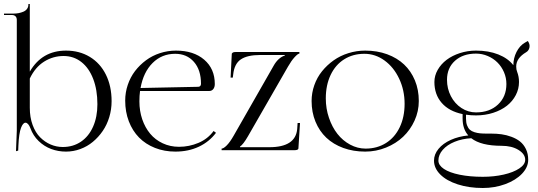

<svg xmlns="http://www.w3.org/2000/svg" viewBox="-22 -751 2688 960"><path d="M127 -212Q127 -164.5 141 -126.4Q155 -88.2 178.5 -64.6Q202 -41 231.1 -28.5Q260.2 -16 292 -16Q343.5 -16 382.8 -42.6Q422 -69.2 443.5 -117.9Q465 -166.5 465 -230Q465 -301.5 444.1 -356.1Q423.2 -410.8 384.9 -440.9Q346.5 -471 296 -471Q243.5 -471 198.9 -443.1Q154.2 -415.2 127 -358.5ZM62 -651Q62 -663 55.5 -669.5Q49 -676 37 -676H-2V-683H45Q58.8 -683 71.2 -685.4Q83.8 -687.8 95.1 -692.6Q106.5 -697.5 113.2 -706.6Q120 -715.8 120 -728V-731H127V-393Q188 -498 308 -498Q375.2 -498 427.1 -466.6Q479 -435.2 507.5 -377.8Q536 -320.2 536 -245Q536 -204 524.4 -165.5Q512.8 -127 491.6 -96.1Q470.5 -65.2 442.4 -41.9Q414.2 -18.5 379.6 -5.8Q345 7 308 7Q269 7 234 -6Q199 -19 171.2 -45.8Q143.5 -72.5 130 -110Q125.2 -122.8 118.8 -130.1Q112.2 -137.5 105.5 -137.5Q99.2 -137.5 93.6 -131.1Q88 -124.8 83 -111.6Q78 -98.5 74.6 -75.8Q71.2 -53 70 -22.8L69 2L58 5L62 -98Z M604 -248Q604 -288.8 616.9 -326.9Q629.8 -365 653.2 -395.8Q676.8 -426.5 708 -449.6Q739.2 -472.8 778 -485.4Q816.8 -498 858 -498Q946 -498 999 -452.6Q1052 -407.2 1052 -331Q1052 -315.2 1044.4 -305.6Q1036.8 -296 1024 -296H678.2Q675 -272.2 675 -244Q675 -196.2 689.2 -154.5Q703.5 -112.8 728.9 -82.4Q754.2 -52 791.6 -34.5Q829 -17 873 -17Q923.8 -17 970.2 -36.6Q1016.8 -56.2 1046 -96L1058 -87Q1024.5 -42.2 972.4 -17.6Q920.2 7 855 7Q799.5 7 752.6 -11.6Q705.8 -30.2 673.1 -63.5Q640.5 -96.8 622.2 -144.2Q604 -191.8 604 -248ZM680.8 -311 969 -317Q975.2 -317 979.1 -320.9Q983 -324.8 983 -332Q983 -401.2 947.6 -441.6Q912.2 -482 854 -482Q787 -482 741 -436.1Q695 -390.2 680.8 -311Z M1086 0V-8Q1095.8 -8 1111.8 -24.1Q1127.8 -40.2 1146 -72L1346 -422Q1357.2 -442.2 1372.1 -455.8Q1387 -469.2 1402 -473V-476H1278Q1215 -476 1182.4 -454.2Q1149.8 -432.5 1144 -379L1142 -363H1131L1137 -483Q1140.5 -488 1145 -489.5Q1149.5 -491 1159 -491H1475V-483Q1467.5 -483 1451.1 -465.2Q1434.8 -447.5 1418 -418L1218 -70Q1194.2 -28.8 1178 -18V-15H1325Q1455.8 -15 1464 -106L1466 -136H1478L1470 -8Q1468 0 1450 0Z M1804 7Q1744.5 7 1694.5 -11.2Q1644.5 -29.5 1609.6 -62.5Q1574.8 -95.5 1555.4 -142.6Q1536 -189.8 1536 -246Q1536 -286.8 1549.6 -325.2Q1563.2 -363.8 1588.2 -394.8Q1613.2 -425.8 1646.1 -449.1Q1679 -472.5 1719.9 -485.2Q1760.8 -498 1804 -498Q1863.5 -498 1913.5 -479.8Q1963.5 -461.5 1998.4 -428.6Q2033.2 -395.8 2052.6 -348.9Q2072 -302 2072 -246Q2072 -194.8 2050.8 -148Q2029.5 -101.2 1993.6 -67.2Q1957.8 -33.2 1908.1 -13.1Q1858.5 7 1804 7ZM1806 -8Q1863.5 -8 1907.9 -35.9Q1952.2 -63.8 1976.6 -114.8Q2001 -165.8 2001 -232Q2001 -299.8 1974 -357.2Q1947 -414.8 1900.8 -448.4Q1854.5 -482 1800 -482Q1742.5 -482 1698.8 -454.4Q1655 -426.8 1631 -376Q1607 -325.2 1607 -259Q1607 -208.2 1622.8 -161.9Q1638.5 -115.5 1665 -81.8Q1691.5 -48 1728.5 -28Q1765.5 -8 1806 -8Z M2213 -352Q2213 -307.8 2232.4 -270.2Q2251.8 -232.8 2285.2 -210.9Q2318.8 -189 2358 -189Q2426 -189 2468 -228.4Q2510 -267.8 2510 -331Q2510 -362 2497.9 -390.1Q2485.8 -418.2 2465.2 -438.6Q2444.8 -459 2416.6 -471Q2388.5 -483 2358 -483Q2292.8 -483 2252.9 -447.1Q2213 -411.2 2213 -352ZM2150 -341Q2150 -372.8 2166.6 -401.8Q2183.2 -430.8 2211.1 -451.9Q2239 -473 2277.5 -485.5Q2316 -498 2358 -498Q2421 -498 2469.5 -478.8Q2518 -459.5 2544.8 -425Q2544.8 -460 2560.6 -491.4Q2576.5 -522.8 2603 -538L2617 -546Q2626 -533.2 2626 -521Q2626 -511 2621.5 -502.8Q2617 -494.5 2609 -490Q2559 -460.5 2559 -418.5Q2559 -403 2564 -391Q2573 -367.8 2573 -341Q2573 -306.2 2556.9 -275.4Q2540.8 -244.5 2512.5 -222.2Q2484.2 -200 2444.1 -187Q2404 -174 2358 -174Q2332.5 -174 2308 -177.5V-158Q2308 -138.5 2313.2 -124.5Q2318.5 -110.5 2327 -102.6Q2335.5 -94.8 2349.8 -90.2Q2364 -85.8 2377.9 -84.4Q2391.8 -83 2412 -83H2434Q2461.2 -83 2485.8 -79.6Q2510.2 -76.2 2535.2 -67Q2560.2 -57.8 2578.2 -43.5Q2596.2 -29.2 2607.6 -5.8Q2619 17.8 2619 48Q2619 85.2 2587.8 117.9Q2556.5 150.5 2504 169.8Q2451.5 189 2392 189Q2322.8 189 2266.8 170.9Q2210.8 152.8 2179.4 121.4Q2148 90 2148 52Q2148 20.8 2170.5 -6.6Q2193 -34 2232.2 -51.6Q2271.5 -69.2 2319.5 -73.8Q2291 -105.8 2291 -158V-180.5Q2223.2 -194.5 2186.6 -236.5Q2150 -278.5 2150 -341ZM2334.5 -59.8Q2289 -57.5 2251.2 -42.1Q2213.5 -26.8 2191.8 -1.9Q2170 23 2170 52Q2170 75.2 2197.8 93.8Q2225.5 112.2 2276.2 122.6Q2327 133 2392 133Q2448 133 2496.6 121.9Q2545.2 110.8 2574.6 91.1Q2604 71.5 2604 48Q2604 19.5 2570.6 -1.2Q2537.2 -22 2486 -22Q2382.8 -22 2334.5 -59.8Z"/></svg>

Font: FogtwoNo5
Style: Regular
Weight: 400
Designer: gluk (gluksza@wp.pl)
Foundry: gluk (gluksza@wp.pl)
Version: Version 0.87